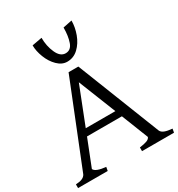

<svg xmlns="http://www.w3.org/2000/svg" viewBox="-239 -1214 1273 1370"><g transform="rotate(-30 398.0 -529.5)"><path d="M239.5 -287.2 153.2 -68.5Q159 -53.8 184.2 -44Q209.5 -34.2 249.8 -30.5L244.2 0H0V-30.5Q33 -32 52.8 -40.6Q72.5 -49.2 81 -66.2L354.8 -750H435.2L704 -67Q711.8 -51.2 734.1 -42.4Q756.5 -33.5 796 -30.5L790.5 0H527V-30.5Q566.5 -35.8 587.2 -43.6Q608 -51.5 613.8 -67L527 -287.2ZM505 -342.5 382.2 -651.2 261 -342.5ZM228.2 -1044 310.2 -1059Q310.2 -991 335.8 -934Q361.2 -877 405.2 -877Q449.2 -877 466.2 -926Q483.2 -975 483.2 -1044L557.2 -1059Q557.2 -1005 536.8 -949Q516.2 -893 477.2 -856Q438.2 -819 385.2 -819Q342.2 -819 305.8 -855Q269.2 -891 248.8 -944Q228.2 -997 228.2 -1044Z"/></g></svg>

Font: TMT Limkin
Style: Regular
Weight: 400
Designer: Gabriel Drozdov
Version: Version 1.000;Glyphs 3.1.2 (3151)